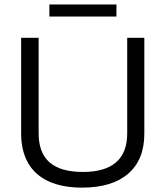

<svg xmlns="http://www.w3.org/2000/svg" viewBox="-20 -848 757 878"><path d="M355.8 10Q265.8 10 203.3 -18.3Q140.8 -46.7 108.8 -102.1Q76.7 -157.5 76.7 -238.3V-675H156.7V-238.3Q156.7 -149.2 206.7 -105.4Q256.7 -61.7 360 -61.7Q460 -61.7 510.8 -105.8Q561.7 -150 561.7 -237.5V-675H640V-236.7Q640 -117.5 566.2 -53.8Q492.5 10 355.8 10ZM205.8 -772.5V-827.5H512.5V-772.5Z"/></svg>

Font: Funnel Display Light
Style: Regular
Weight: 300
Designer: NORD ID, Kristian Moeller
Foundry: Dicotype
Version: Version 1.000